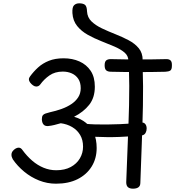

<svg xmlns="http://www.w3.org/2000/svg" viewBox="-20 -1120 1055 1156"><path d="M317 -14Q264 -14 215 -33.5Q166 -53 125.5 -86.5Q85 -120 57 -161Q53 -169 51 -175Q49 -181 49 -188Q49 -200 56 -209.5Q63 -219 73 -225Q83 -231 92 -231Q100 -231 105.5 -227Q111 -223 115 -217Q142 -180 174 -152.5Q206 -125 242.5 -110Q279 -95 318 -95Q370 -95 406 -114.5Q442 -134 461 -166.5Q480 -199 480 -237Q480 -278 462.5 -307.5Q445 -337 414.5 -355Q384 -373 346 -378Q325 -372 307 -367.5Q289 -363 269 -361Q251 -360 242 -370.5Q233 -381 232 -401Q232 -418 237.5 -425.5Q243 -433 254 -436.5Q265 -440 280 -444Q317 -452 350.5 -464Q384 -476 410 -493.5Q436 -511 451 -534.5Q466 -558 466 -589Q466 -623 451.5 -645Q437 -667 412.5 -678Q388 -689 358 -689Q311 -689 278 -666Q245 -643 222 -611Q213 -599 198 -599Q189 -599 179 -606Q169 -613 161.5 -623Q154 -633 154 -642Q154 -647 156 -651.5Q158 -656 161 -660Q182 -689 209.5 -714Q237 -739 274.5 -754Q312 -769 363 -769Q416 -769 458.5 -750Q501 -731 526 -693.5Q551 -656 551 -598Q551 -532 517 -489Q483 -446 426 -417Q467 -405 497.5 -380.5Q528 -356 545 -318.5Q562 -281 562 -229Q562 -166 532 -117.5Q502 -69 447.5 -41.5Q393 -14 317 -14ZM488 -301Q476 -304 468.5 -314.5Q461 -325 461 -337Q461 -354 470 -365.5Q479 -377 492 -375Q519 -372 553.5 -371Q588 -370 626.5 -370.5Q665 -371 702.5 -372.5Q740 -374 773 -376.5Q806 -379 831 -382Q845 -384 854 -374Q863 -364 863 -346Q863 -332 856.5 -320Q850 -308 836 -305Q808 -302 772.5 -299.5Q737 -297 698.5 -295.5Q660 -294 621.5 -294.5Q583 -295 548.5 -296.5Q514 -298 488 -301ZM781 16Q761 16 750.5 7Q740 -2 740 -23Q744 -140 749 -255Q754 -370 757 -486Q760 -602 756 -722Q755 -739 767.5 -748Q780 -757 799 -757Q821 -757 829.5 -747.5Q838 -738 839 -719Q843 -599 840.5 -483Q838 -367 833.5 -251.5Q829 -136 825 -19Q825 -1 813.5 7.5Q802 16 781 16ZM649 -688Q630 -688 620 -696Q610 -704 610 -727Q610 -750 621 -757.5Q632 -765 651 -764Q734 -762 814.5 -762Q895 -762 978 -764Q997 -765 1006.5 -756.5Q1016 -748 1015 -725Q1015 -701 1005 -695Q995 -689 976 -688Q893 -686 813 -686Q733 -686 649 -688ZM839 -758Q839 -736 827 -728Q815 -720 797 -720Q780 -720 766.5 -726.5Q753 -733 753 -754Q753 -784 729.5 -804Q706 -824 668.5 -840Q631 -856 589 -872.5Q547 -889 508.5 -910.5Q470 -932 444.5 -963.5Q419 -995 416 -1041Q414 -1077 426 -1088.5Q438 -1100 457 -1100Q479 -1100 491 -1091.5Q503 -1083 504 -1051Q506 -1015 531 -991Q556 -967 594 -949Q632 -931 674 -914.5Q716 -898 754 -878Q792 -858 815.5 -829.5Q839 -801 839 -758Z"/></svg>

Font: Playpen Sans Deva
Style: Regular
Weight: 400
Designer: Pooja Saxena, Gunjan Panchal, Laura Meseguer, Veronika Burian, José Scaglione
Foundry: TypeTogether
Version: Version 2.000